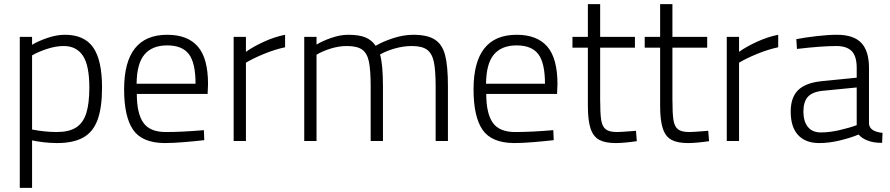

<svg xmlns="http://www.w3.org/2000/svg" viewBox="-20 -677 4273 922"><path d="M75 -500H134V-462Q164 -480 208 -495Q252 -510 292 -510Q385 -510 427.5 -449Q470 -388 470 -257Q470 -160 448.5 -101.5Q427 -43 379.5 -16.5Q332 10 254 10Q222 10 188.5 6Q155 2 134 -3V225H75ZM409 -257Q409 -363 378 -409.5Q347 -456 286 -456Q248 -456 205.5 -442Q163 -428 134 -411V-55Q197 -43 252 -43Q311 -43 345 -64.5Q379 -86 394 -132.5Q409 -179 409 -257Z M576 -248Q576 -510 783 -510Q881 -510 930 -453.5Q979 -397 979 -273L977 -226H637Q637 -132 668.5 -87.5Q700 -43 776 -43Q853 -43 959 -52L961 -4Q919 1 864 5.5Q809 10 770 10Q662 9 619 -54Q576 -117 576 -248ZM919 -275Q919 -375 887 -417Q855 -459 783 -459Q711 -459 674 -415.5Q637 -372 636 -275Z M1102 -500H1161V-428Q1194 -452 1246 -476Q1298 -500 1349 -510V-450Q1301 -440 1248.5 -418.5Q1196 -397 1161 -376V0H1102Z M1441 -500H1500V-463Q1530 -481 1572 -495.5Q1614 -510 1652 -510Q1704 -510 1734.5 -497.5Q1765 -485 1784 -457Q1817 -477 1867.5 -493.5Q1918 -510 1964 -510Q2032 -510 2068 -487Q2104 -464 2117.5 -412Q2131 -360 2131 -263V0H2072V-260Q2072 -339 2063.5 -379.5Q2055 -420 2031 -438Q2007 -456 1958 -456Q1916 -456 1873.5 -443.5Q1831 -431 1805 -415Q1819 -368 1819 -260V0H1760V-258Q1760 -338 1752 -379Q1744 -420 1720 -438Q1696 -456 1646 -456Q1606 -456 1565.5 -443Q1525 -430 1500 -414V0H1441Z M2254 -248Q2254 -510 2461 -510Q2559 -510 2608 -453.5Q2657 -397 2657 -273L2655 -226H2315Q2315 -132 2346.5 -87.5Q2378 -43 2454 -43Q2531 -43 2637 -52L2639 -4Q2597 1 2542 5.5Q2487 10 2448 10Q2340 9 2297 -54Q2254 -117 2254 -248ZM2597 -275Q2597 -375 2565 -417Q2533 -459 2461 -459Q2389 -459 2352 -415.5Q2315 -372 2314 -275Z M2803 -170V-448H2729V-500H2803V-657H2862V-500H3029V-448H2862V-200Q2862 -132 2867 -100.5Q2872 -69 2889 -56Q2906 -43 2942 -43Q2960 -43 3010 -47L3034 -49L3038 1Q2975 10 2937 10Q2886 10 2857.5 -5.5Q2829 -21 2816 -59.5Q2803 -98 2803 -170Z M3150 -170V-448H3076V-500H3150V-657H3209V-500H3376V-448H3209V-200Q3209 -132 3214 -100.5Q3219 -69 3236 -56Q3253 -43 3289 -43Q3307 -43 3357 -47L3381 -49L3385 1Q3322 10 3284 10Q3233 10 3204.5 -5.5Q3176 -21 3163 -59.5Q3150 -98 3150 -170Z M3470 -500H3529V-428Q3562 -452 3614 -476Q3666 -500 3717 -510V-450Q3669 -440 3616.5 -418.5Q3564 -397 3529 -376V0H3470Z M3777 -141Q3777 -209 3812.5 -244Q3848 -279 3924 -287L4094 -304V-351Q4094 -407 4070 -431.5Q4046 -456 3996 -456Q3926 -456 3807 -442L3804 -489Q3845 -497 3901 -503.5Q3957 -510 3999 -510Q4079 -510 4116 -471Q4153 -432 4153 -351V-82Q4157 -45 4218 -39L4216 9Q4173 9 4147 -2Q4121 -11 4103 -31Q4065 -15 4013 -2.5Q3961 10 3914 10Q3848 10 3812.5 -28.5Q3777 -67 3777 -141ZM4094 -76V-257L3931 -241Q3881 -236 3859.5 -212Q3838 -188 3838 -142Q3838 -94 3859.5 -67.5Q3881 -41 3922 -41Q3963 -41 4011 -52Q4059 -63 4094 -76Z"/></svg>

Font: Cairo Light
Style: Regular
Weight: 300
Designer: Mohamed Gaber, Accademia di Belle Arti di Urbino and others
Foundry: Kief Type Foundry, Accademia di Belle Arti di Urbino and others
Version: Version 3.011